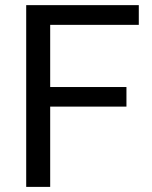

<svg xmlns="http://www.w3.org/2000/svg" viewBox="-20 -731 593 751"><path d="M474.6 -314H176.3V0H82.5V-710.9H522.9V-633.8H176.3V-390.6H474.6Z"/></svg>

Font: f42100
Style: 7875512
Weight: 400
Designer: Google
Version: Version 2.137; 2017